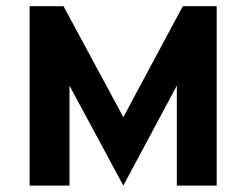

<svg xmlns="http://www.w3.org/2000/svg" viewBox="-20 -582 772 602"><path d="M197.9 -313.5V0H72.9V-562.5H179.2L366.7 -214.6L553.1 -562.5H659.4V0H534.4V-313.5L366.7 0Z"/></svg>

Font: Vladivostok Bold
Style: Regular
Weight: 700
Width: 4
Designer: Michael Sharanda
Foundry: Michael Sharanda
Version: Version 1.005